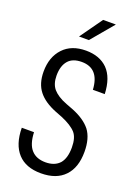

<svg xmlns="http://www.w3.org/2000/svg" viewBox="-166 -959 758 1038"><g transform="rotate(20 213.0 -440.5)"><path d="M26.4 -189.5H96.7Q99.6 -120.1 128.9 -88.9Q157.2 -57.6 210 -57.6Q262.7 -57.6 291 -88.9Q317.4 -120.1 317.4 -181.6Q317.4 -237.3 293.9 -264.6Q267.6 -293.9 209 -318.4L168.9 -334Q100.6 -361.3 67.4 -403.3Q33.2 -446.3 33.2 -515.6Q33.2 -599.6 81.1 -650.4Q127.9 -700.2 210.9 -700.2Q290 -700.2 335.9 -654.3Q381.8 -607.4 385.7 -513.7H317.4Q310.5 -634.8 210 -634.8Q158.2 -634.8 132.8 -605.5Q106.4 -575.2 106.4 -519.5Q106.4 -471.7 129.9 -443.4Q141.6 -429.7 161.6 -416.5Q181.6 -403.3 210 -392.6L251 -377Q321.3 -348.6 355.5 -305.7Q389.6 -260.7 389.6 -182.6Q389.6 -91.8 342.8 -43Q295.9 6.8 207 6.8Q120.1 6.8 74.2 -43Q27.3 -93.8 26.4 -189.5ZM240.2 -887.7H313.5L205.1 -758.8H148.4Z"/></g></svg>

Font: Dinish Condensed
Style: Regular
Weight: 400
Width: 3
Designer: Bert Driehuis
Foundry: Playbeing
Version: Version 3.006; git-39231f3c-release